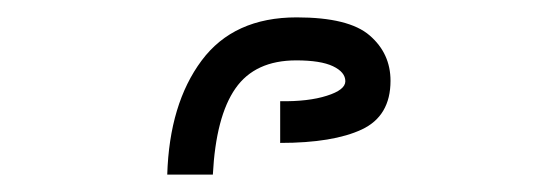

<svg xmlns="http://www.w3.org/2000/svg" viewBox="-20 -817 640 221"><path d="M377.5 -723.5Q377.5 -734 363.2 -740.8Q349 -747.5 321 -747.5Q273.5 -747.5 251 -715.2Q228.5 -683 225 -616H172.5Q175 -697.5 212 -747.2Q249 -797 321.5 -797Q381.5 -797 405.5 -776.2Q429.5 -755.5 429.5 -724Q429.5 -683.5 396.5 -668Q363.5 -652.5 302.5 -652.5V-700.5Q335 -700 356.2 -706.8Q377.5 -713.5 377.5 -723.5Z"/></svg>

Font: JuliaMono Medium
Style: Italic
Weight: 500
Italic angle: -9°
Monospace: yes
Designer: cormullion
Foundry: corm
Version: Version 0.054; ttfautohint (v1.8.4)